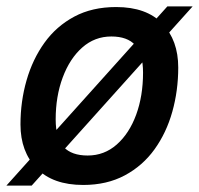

<svg xmlns="http://www.w3.org/2000/svg" viewBox="-30 -566 622 600"><path d="M230 12Q135 12 84.5 -40Q34 -92 34 -177Q34 -249 53 -315Q72 -381 109 -432.5Q146 -484 202 -514Q258 -544 333 -544Q428 -544 477.5 -492Q527 -440 527 -355Q527 -283 508.5 -217Q490 -151 453 -99.5Q416 -48 360 -18Q304 12 230 12ZM244 -80Q296 -80 335 -114.5Q374 -149 395.5 -207.5Q417 -266 417 -339Q417 -398 392.5 -425Q368 -452 318 -452Q266 -452 227 -417.5Q188 -383 166 -324Q144 -265 144 -193Q144 -133 169 -106.5Q194 -80 244 -80ZM-10 14 493 -546H572L69 14Z"/></svg>

Font: Geist Medium
Style: Italic
Weight: 500
Italic angle: -12°
Designer: Basement.studio, Andrés Briganti, Mateo Zaragoza
Foundry: Basement.studio, Vercel, Andrés Briganti, Guido Ferreyra, Mateo Zaragoza
Version: Version 1.500; ttfautohint (v1.8.4.7-5d5b)